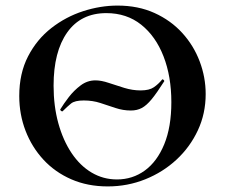

<svg xmlns="http://www.w3.org/2000/svg" viewBox="-20 -656 806 688"><path d="M484 -332Q515 -332 531.5 -343.5Q548 -355 561 -371Q563 -373 566.5 -369.5Q570 -366 568 -364Q542 -323 523.5 -300.5Q505 -278 488 -269Q471 -260 449 -260Q421 -260 394 -269Q367 -278 339.5 -287Q312 -296 280 -296Q248 -296 234.5 -285Q221 -274 204 -257Q202 -256 198.5 -259Q195 -262 196 -264Q208 -284 226.5 -308Q245 -332 269 -350Q293 -368 322 -368Q343 -368 369.5 -359Q396 -350 425.5 -341Q455 -332 484 -332ZM366 12Q294 12 235.5 -13.5Q177 -39 135.5 -84Q94 -129 71.5 -187.5Q49 -246 49 -312Q49 -393 80.5 -454Q112 -515 164 -555.5Q216 -596 278 -616Q340 -636 401 -636Q475 -636 533.5 -609.5Q592 -583 633 -538Q674 -493 695.5 -436Q717 -379 717 -319Q717 -249 689 -189Q661 -129 612.5 -84Q564 -39 500.5 -13.5Q437 12 366 12ZM399 -13Q455 -13 499 -45Q543 -77 568.5 -139Q594 -201 594 -290Q594 -382 566 -454Q538 -526 486 -567.5Q434 -609 361 -609Q270 -609 221 -540Q172 -471 172 -349Q172 -276 189 -214.5Q206 -153 236.5 -107.5Q267 -62 308.5 -37.5Q350 -13 399 -13Z"/></svg>

Font: Cormorant Infant Light
Style: Regular
Weight: 300
Designer: Christian Thalmann (Catharsis Fonts)
Foundry: Catharsis Fonts
Version: Version 4.001